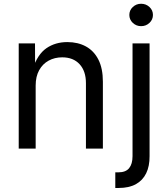

<svg xmlns="http://www.w3.org/2000/svg" viewBox="-20 -771 873 996"><path d="M165 -327.1V0H77.1V-545.9H161.6L162.1 -413.6H149.9Q174.8 -489.3 220.9 -521Q267.1 -552.7 329.1 -552.7Q384.3 -552.7 425.8 -530Q467.3 -507.3 490.5 -461.7Q513.7 -416 513.7 -346.7V0H425.8V-339.4Q425.8 -402.3 392.8 -438Q359.9 -473.6 302.7 -473.6Q263.7 -473.6 232.4 -456.5Q201.2 -439.5 183.1 -406.7Q165 -374 165 -327.1ZM667.5 -545.9H755.9V39.1Q756.3 90.8 738.3 127.9Q720.2 165 684.6 184.6Q648.9 204.1 595.7 204.1H578.1V123H594.2Q632.3 123 649.9 101.3Q667.5 79.6 667.5 39.1ZM711.9 -635.3Q687 -635.3 668.9 -652.3Q650.9 -669.4 650.9 -693.4Q650.9 -717.8 668.9 -734.6Q687 -751.5 711.9 -751.5Q737.3 -751.5 755.4 -734.6Q773.4 -717.8 773.4 -693.4Q773.4 -669.4 755.4 -652.3Q737.3 -635.3 711.9 -635.3Z"/></svg>

Font: Inter Variable
Style: Regular
Weight: 400
Designer: Rasmus Andersson
Foundry: rsms
Version: Version 4.001;git-9221beed3